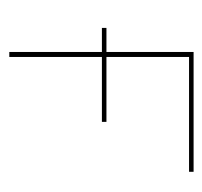

<svg xmlns="http://www.w3.org/2000/svg" viewBox="-32 -414 446 423"><g transform="rotate(90 191.5 -203.0)"><path d="M106 -396V-214H249V-204H106V0H95V-204H42V-214H95V-406H359V-396Z"/></g></svg>

Font: Ysabeau Infant Hairline
Style: Regular
Weight: 100
Designer: Christian Thalmann (Catharsis Fonts)
Version: Version 0.003